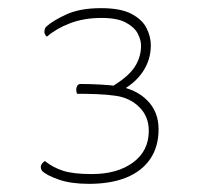

<svg xmlns="http://www.w3.org/2000/svg" viewBox="-20 -730 489 471"><path d="M198 -279Q154 -279 124 -289.5Q94 -300 83 -311Q80 -316 80 -320Q80 -328 90 -335Q110 -319 135 -311Q160 -303 205 -303Q268 -303 306.5 -331.5Q345 -360 345 -409Q345 -444 322 -467Q299 -490 264 -495Q244 -498 218 -499Q192 -500 169 -500Q168 -502 167.5 -505.5Q167 -509 167 -511Q167 -515 169.5 -519.5Q172 -524 178 -524Q202 -524 227.5 -522.5Q253 -521 266 -519Q313 -512 341 -484Q369 -456 369 -413Q369 -370 348.5 -340Q328 -310 290 -294.5Q252 -279 198 -279ZM274 -506 245 -512Q291 -538 308.5 -563Q326 -588 326 -618Q326 -632 318 -647.5Q310 -663 289 -674.5Q268 -686 229 -686Q186 -686 152 -673Q118 -660 95 -640Q88 -646 89 -654Q90 -662 94 -665Q109 -679 142.5 -694.5Q176 -710 228 -710Q276 -710 302.5 -696Q329 -682 339.5 -661Q350 -640 350 -619Q350 -583 330 -553.5Q310 -524 274 -506Z"/></svg>

Font: Yanone Kaffeesatz ExtraLight ExtraLight
Style: Regular
Weight: 250
Version: Version 2.003